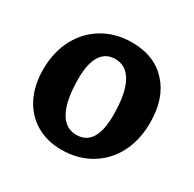

<svg xmlns="http://www.w3.org/2000/svg" viewBox="-115 -595 733 727"><g transform="rotate(30 251.5 -231.0)"><path d="M25 -217Q25 -293 55.5 -351Q86 -409 141 -441.5Q196 -474 267 -474Q364 -474 420.5 -412.5Q477 -351 477 -245Q477 -169 447 -111Q417 -53 362 -20.5Q307 12 236 12Q173 12 125 -16.5Q77 -45 51 -97Q25 -149 25 -217ZM342 -199Q342 -293 316.5 -340.5Q291 -388 243 -388Q201 -388 179.5 -354Q158 -320 158 -254Q158 -160 183.5 -112.5Q209 -65 257 -65Q342 -65 342 -199Z"/></g></svg>

Font: Sahitya
Style: Bold
Weight: 700
Designer: Juan Pablo del Peral
Foundry: Juan Pablo del Peral (http://www.huertatipografica.com)
Version: Version 1.001;PS 001.000;hotconv 1.0.70;makeotf.lib2.5.58329